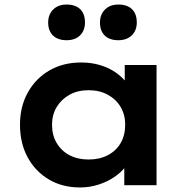

<svg xmlns="http://www.w3.org/2000/svg" viewBox="-20 -815 831 845"><path d="M332 10Q254 10 194.5 -25.5Q135 -61 101.5 -123Q68 -185 68 -266Q68 -346 102.5 -408Q137 -470 197.5 -505Q258 -540 337 -540Q383 -540 422 -528Q461 -516 490 -495.5Q519 -475 537.5 -450.5Q556 -426 561 -399L529 -400V-529H669V0H527V-135L557 -132Q551 -106 532 -81Q513 -56 482.5 -35.5Q452 -15 413.5 -2.5Q375 10 332 10ZM370 -113Q418 -113 454.5 -132Q491 -151 511 -185.5Q531 -220 531 -266Q531 -310 511 -344Q491 -378 454.5 -398Q418 -418 370 -418Q322 -418 286 -398Q250 -378 229.5 -344Q209 -310 209 -266Q209 -220 229.5 -185.5Q250 -151 286 -132Q322 -113 370 -113ZM501 -638Q462 -638 441 -658.5Q420 -679 420 -716Q420 -751 442 -773Q464 -795 501 -795Q540 -795 561 -774.5Q582 -754 582 -716Q582 -681 560 -659.5Q538 -638 501 -638ZM273 -638Q235 -638 213.5 -658.5Q192 -679 192 -716Q192 -751 214 -773Q236 -795 273 -795Q312 -795 333 -774.5Q354 -754 354 -716Q354 -681 332.5 -659.5Q311 -638 273 -638Z"/></svg>

Font: Lexend Exa SemiBold
Style: Regular
Weight: 600
Designer: Bonnie Shaver-Troup, Thomas Jockin
Foundry: Lexend
Version: Version 1.007